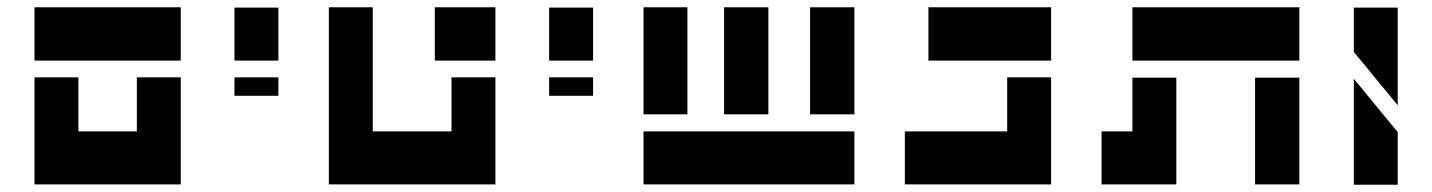

<svg xmlns="http://www.w3.org/2000/svg" viewBox="-20 -753 3946 529"><path d="M75 -733H196H357H478V-586H357H196H75ZM75 -540H196V-391H357V-540H478V-391V-245H357H196H75Z M626 -732H747V-586H626ZM626 -540H747V-489H626Z M886 -733H1007V-391H1224V-540H1345V-391V-245H1224H886V-391ZM1178 -733H1224H1345V-586H1224H1178Z M1493 -732H1614V-586H1493ZM1493 -540H1614V-489H1493Z M1753 -733H1874V-438H1753V-391H1874H1975H2097H2212H2334V-245H2212H2097H1975H1753V-391ZM1975 -733H2097V-438H1975ZM2212 -733H2334V-438H2212Z M2538 -733H2755H2876V-586H2755H2538ZM2755 -540H2876V-391V-245H2755H2473V-391H2755Z M3100 -733H3221H3438H3560V-586H3438H3221H3100ZM3100 -539H3221V-391V-245H3015V-391H3100ZM3438 -539H3560V-245H3438Z M3710 -732H3831V-463L3710 -610ZM3710 -536 3831 -389V-244H3710Z"/></svg>

Font: PatchStencil
Style: Regular
Weight: 400
Version: Version 1.1